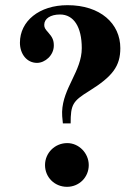

<svg xmlns="http://www.w3.org/2000/svg" viewBox="-20 -709 540 742"><path d="M253 -232C253 -305 261 -318 324 -357C416 -414 445 -454 445 -523C445 -618 368 -689 241 -689C131 -689 57 -627 57 -544C57 -500 84 -466 123 -466C154 -466 188 -495 188 -533C188 -553 183 -565 166 -584C154 -597 151 -603 151 -613C151 -637 175 -653 212 -653C265 -653 296 -605 296 -523C296 -434 223 -370 220 -277C220 -266 220 -257 223 -232ZM323 -71C323 -117 285 -156 240 -156C192 -156 154 -118 154 -71C154 -24 191 13 239 13C286 13 323 -24 323 -71Z"/></svg>

Font: XITS
Style: Bold
Weight: 700
Designer: MicroPress Inc., with final additions and corrections provided by Coen Hoffman, Elsevier (retired)
Version: Version 1.107